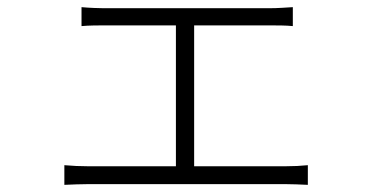

<svg xmlns="http://www.w3.org/2000/svg" viewBox="-20 -522 1040 537"><path d="M160 -60V-5C183 -6 206 -7 226 -7H779C794 -7 822 -6 841 -5V-60C822 -58 801 -57 779 -57H523V-451H733C755 -451 780 -451 799 -449V-502C781 -501 758 -499 733 -499H270C258 -499 229 -500 208 -502V-449C228 -451 259 -451 271 -451H472V-57H226C205 -57 182 -58 160 -60Z"/></svg>

Font: Noto Sans HK Light
Style: Regular
Weight: 300
Designer: Ryoko NISHIZUKA 西塚涼子 (kana, bopomofo & ideographs); Paul D. Hunt (Latin, Greek & Cyrillic); Sandoll Communications 산돌커뮤니
Foundry: Adobe
Version: Version 2.004;hotconv 1.0.118;makeotfexe 2.5.65603